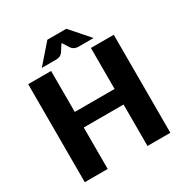

<svg xmlns="http://www.w3.org/2000/svg" viewBox="-204 -1075 1185 1236"><g transform="rotate(-30 388.5 -457.5)"><path d="M536.6 -728.5H706.5V0H536.6V-308.1H240.7V0H70.3V-728.5H240.7V-423.8H536.6ZM461.4 -914.6 583.5 -775.4H471.7Q461.4 -775.4 449.7 -778.8Q436 -782.2 422.4 -798.3L397.5 -837.4Q394.5 -842.3 393.1 -844.2Q390.1 -848.1 388.7 -850.6Q387.2 -848.1 384.3 -844.2Q380.4 -838.9 379.4 -837.4L354.5 -798.3Q340.8 -781.7 327.6 -778.8Q315.9 -775.4 305.7 -775.4H198.7L320.3 -914.6Z"/></g></svg>

Font: Lato-ExtraBold
Style: Regular
Weight: 500
Designer: Lukasz Dziedzic with Adam Twardoch and Botio Nikoltchev
Foundry: tyPoland Lukasz Dziedzic
Version: ""